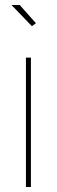

<svg xmlns="http://www.w3.org/2000/svg" viewBox="-20 -750 228 770"><path d="M84 0V-519H104V0ZM26 -730H59L124 -657L108 -645Z"/></svg>

Font: Raleway Thin Thin
Style: Regular
Weight: 250
Version: Version 4.026